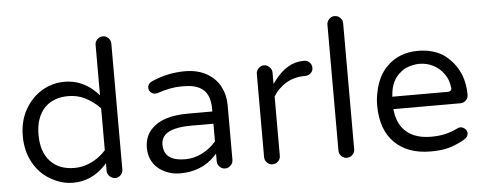

<svg xmlns="http://www.w3.org/2000/svg" viewBox="-49 -835 2432 962"><g transform="rotate(-5 1167.5 -354.0)"><path d="M455.1 -78.1V-39.1Q455.1 -23.4 467.8 -11.7Q479.5 -1 495.1 0Q510.7 0 522.5 -11.7Q534.2 -23.4 534.2 -39.1V-672.9Q534.2 -689.5 522.5 -701.2Q510.7 -712.9 495.1 -712.9Q478.5 -712.9 466.8 -701.2Q455.1 -689.5 455.1 -672.9V-419.9Q442.4 -433.6 440.4 -435.5Q373 -502.9 283.2 -502.9Q222.7 -502.9 170.4 -472.2Q118.2 -441.4 85 -383.8Q51.8 -326.2 51.8 -250Q51.8 -173.8 84.5 -115.2Q117.2 -56.6 171.9 -26.4Q225.6 4.9 283.2 4.9Q376 4.9 444.3 -66.4ZM295.9 -68.4Q218.8 -68.4 174.8 -116.2Q130.9 -164.1 130.9 -249Q130.9 -337.9 178.7 -386.7Q222.7 -429.7 295.9 -429.7Q340.8 -429.7 378.9 -411.1Q421.9 -389.6 455.1 -354.5V-143.6Q439.5 -127 428.2 -118.2Q417 -109.4 410.2 -104.5Q355.5 -68.4 295.9 -68.4Z M1008.8 -78.1V-39.1Q1008.8 -23.4 1020.5 -11.7Q1032.2 0 1047.9 0Q1058.6 0 1065.4 -3.9Q1087.9 -17.6 1087.9 -39.1V-315.4Q1087.9 -366.2 1065.4 -409.2Q1043.9 -450.2 1001 -475.6Q954.1 -502.9 888.7 -502.9Q802.7 -502.9 722.7 -467.8Q713.9 -463.9 709 -459Q699.2 -450.2 699.2 -436.5Q699.2 -422.9 709 -413.6Q718.8 -404.3 730.5 -404.3L741.2 -405.3Q780.3 -418 808.6 -423.3Q836.9 -428.7 866.7 -428.7Q896.5 -428.7 916 -425.8Q956.1 -418.9 978.5 -396.5Q1008.8 -366.2 1008.8 -302.7V-290H885.7Q759.8 -290 704.1 -233.4Q666 -196.3 666 -136.7Q666 -78.1 705.1 -39.1Q721.7 -23.4 744.1 -12.7Q779.3 4.9 820.3 4.9Q929.7 4.9 998 -66.4ZM853.5 -63.5Q792 -63.5 765.6 -89.8Q745.1 -110.4 745.1 -146.5Q745.1 -174.8 763.7 -194.3Q798.8 -228.5 897.5 -228.5H1008.8V-139.6Q978.5 -104.5 938 -84Q897.5 -63.5 853.5 -63.5Z M1326.2 -39.1V-337.9Q1339.8 -358.4 1351.6 -371.1Q1373 -391.6 1394.5 -404.3Q1434.6 -426.8 1482.4 -426.8H1487.3Q1504.9 -426.8 1516.6 -438.5Q1527.3 -449.2 1527.3 -463.9Q1527.3 -480.5 1516.1 -491.7Q1504.9 -502.9 1489.3 -502.9H1484.4Q1402.3 -502.9 1336.9 -415L1326.2 -400.4V-458Q1326.2 -473.6 1314 -485.8Q1301.8 -498 1286.1 -498Q1270.5 -498 1258.8 -485.8Q1247.1 -473.6 1247.1 -458V-39.1Q1247.1 -23.4 1258.8 -11.7Q1270.5 0 1286.1 0Q1302.7 0 1314.5 -11.7Q1326.2 -23.4 1326.2 -39.1Z M1700.2 -39.1V-672.9Q1700.2 -684.6 1696.3 -690.4Q1683.6 -712.9 1660.2 -712.9Q1644.5 -712.9 1632.8 -700.7Q1621.1 -688.5 1621.1 -672.9V-39.1Q1621.1 -23.4 1632.8 -11.7Q1644.5 0 1660.2 0Q1676.8 0 1688.5 -11.7Q1700.2 -23.4 1700.2 -39.1Z M2250 -38.1Q2273.4 -50.8 2273.4 -69.3Q2273.4 -83 2262.7 -92.8Q2252 -102.5 2239.3 -102.5Q2230.5 -102.5 2224.6 -98.6Q2192.4 -83 2161.1 -75.7Q2129.9 -68.4 2089.8 -68.4Q1991.2 -68.4 1945.3 -129.9Q1919.9 -165 1914.1 -215.8L1913.1 -222.7H2250Q2267.6 -222.7 2278.8 -234.4Q2290 -246.1 2290 -261.7Q2290 -372.1 2219.7 -442.4Q2204.1 -458 2185.5 -470.7Q2132.8 -502.9 2061.5 -502.9Q1964.8 -502.9 1904.3 -441.4Q1856.4 -394.5 1840.8 -312.5Q1834 -281.2 1834 -249Q1834 -127 1899.9 -61Q1965.8 4.9 2082 4.9Q2136.7 4.9 2173.3 -5.4Q2210 -15.6 2250 -38.1ZM2211.9 -301.8Q2211.9 -293.9 2207 -289.6Q2202.1 -285.2 2193.4 -285.2H1913.1L1914.1 -291Q1918.9 -367.2 1968.8 -406.2Q1981.4 -417 1994.1 -422.9Q2030.3 -437.5 2062.5 -437.5Q2098.6 -437.5 2131.3 -421.4Q2164.1 -405.3 2186.5 -373Q2207 -344.7 2210.9 -304.7Q2211.9 -302.7 2211.9 -301.8Z"/></g></svg>

Font: FakePearl
Style: Light
Weight: 350
Version: Version 1.2